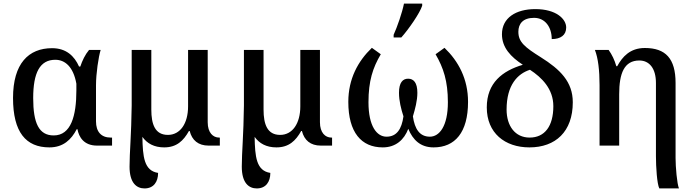

<svg xmlns="http://www.w3.org/2000/svg" viewBox="-20 -816 3902 1076"><path d="M257 10C335 10 380 -34 410 -92H414C422 -49 449 0 524 0H608V-45H600C547 -45 518 -78 518 -136V-338C518 -404 532 -497 544 -536H479C457 -510 441 -476 430 -443H423C397 -502 351 -546 272 -546C140 -546 53 -460 53 -267C53 -75 125 10 257 10ZM281 -57C198 -57 166 -126 166 -266C166 -408 203 -481 290 -481C344 -481 391 -442 408 -347V-309C408 -167 378 -57 281 -57Z M790 240C841 240 866 203 866 153C787 141 780 62 778 -49C804 -12 844 10 900 10C970 10 1008 -27 1039 -82H1043C1056 -30 1091 0 1149 0H1212V-45H1208C1174 -45 1144 -72 1144 -131V-536H1034V-220C1034 -124 990 -60 921 -60C849 -60 828 -119 828 -202V-536H718V-225C716 -58 706 38 706 118C706 210 746 240 790 240Z M1419 240C1470 240 1495 203 1495 153C1416 141 1409 62 1407 -49C1433 -12 1473 10 1529 10C1599 10 1637 -27 1668 -82H1672C1685 -30 1720 0 1778 0H1841V-45H1837C1803 -45 1773 -72 1773 -131V-536H1663V-220C1663 -124 1619 -60 1550 -60C1478 -60 1457 -119 1457 -202V-536H1347V-225C1345 -58 1335 38 1335 118C1335 210 1375 240 1419 240Z M2186 -606H2229C2271 -653 2333 -743 2346 -784V-796H2244C2234 -745 2206 -665 2186 -621ZM2125 10C2198 10 2245 -33 2268 -94C2294 -32 2336 10 2410 10C2530 10 2603 -74 2603 -245C2603 -374 2549 -473 2471 -548L2421 -512C2465 -436 2490 -362 2490 -243C2490 -108 2442 -50 2389 -50C2332 -50 2304 -93 2294 -164C2306 -204 2319 -251 2319 -296C2319 -353 2298 -375 2267 -375C2237 -375 2216 -353 2216 -296C2216 -251 2228 -204 2241 -164C2231 -92 2203 -50 2146 -50C2092 -50 2045 -108 2045 -243C2045 -362 2069 -436 2114 -512L2064 -548C1986 -473 1932 -374 1932 -245C1932 -74 2005 10 2125 10Z M2947 10C3093 10 3190 -78 3190 -243C3190 -358 3119 -427 3011 -495C2920 -552 2885 -581 2885 -638C2885 -683 2911 -716 2973 -716C3035 -716 3072 -664 3072 -597C3122 -597 3153 -619 3153 -662C3153 -709 3098 -765 2980 -765C2871 -765 2793 -716 2793 -624C2793 -549 2843 -497 2910 -453C2796 -419 2708 -352 2708 -214C2708 -71 2809 10 2947 10ZM2948 -45C2867 -45 2819 -110 2819 -202C2819 -340 2881 -403 2950 -425C3016 -382 3081 -318 3081 -221C3081 -109 3033 -45 2948 -45Z M3675 240H3785C3774 214 3766 119 3766 70V-351C3766 -488 3710 -547 3594 -547C3511 -547 3468 -498 3439 -445H3434C3424 -480 3410 -509 3391 -536H3314C3332 -490 3340 -422 3340 -339V0H3450V-288C3450 -405 3478 -477 3563 -477C3618 -477 3656 -434 3656 -351V59C3656 120 3662 215 3675 240Z"/></svg>

Font: Noto Serif Thai Medium
Style: Regular
Weight: 500
Designer: Monotype Design Team
Foundry: Monotype Imaging Inc.
Version: Version 1.901;PS 001.901;hotconv 1.0.88;makeotf.lib2.5.64775